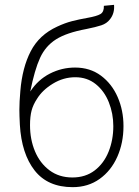

<svg xmlns="http://www.w3.org/2000/svg" viewBox="-20 -766 576 793"><path d="M62 -251Q60 -291 60 -312Q60 -345 64 -390Q72 -487 107 -554.5Q142 -622 216 -656Q248 -671 277 -678.5Q306 -686 340 -692Q380 -699 395 -708Q410 -717 409 -742L451 -746Q454 -711 434 -686Q421 -669 398.5 -661.5Q376 -654 336 -646Q255 -631 211.5 -603.5Q168 -576 145.5 -527Q123 -478 105 -388Q137 -437 186 -462Q235 -487 290 -487Q352 -487 397 -453.5Q442 -420 466 -365Q490 -310 490 -245Q490 -176 464.5 -118.5Q439 -61 391.5 -27Q344 7 280 7Q177 7 123 -62Q69 -131 62 -251ZM291 -447Q242 -447 198.5 -420.5Q155 -394 133 -358Q117 -334 110.5 -309.5Q104 -285 104 -249Q104 -190 124.5 -141Q145 -92 184.5 -62.5Q224 -33 279 -33Q333 -33 371 -62Q409 -91 428.5 -139.5Q448 -188 448 -245Q448 -297 429.5 -343.5Q411 -390 375.5 -418.5Q340 -447 291 -447Z"/></svg>

Font: Bellota Light
Style: Regular
Weight: 300
Designer: Kemie Guaida
Foundry: Kemie Guaida
Version: Version 4.001